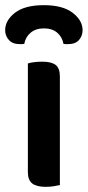

<svg xmlns="http://www.w3.org/2000/svg" viewBox="-40 -718 340 744"><path d="M130 -608Q99 -608 79 -591.5Q59 -575 54 -548Q50 -547 46 -547Q42 -547 37 -547Q9 -547 -5.5 -563Q-20 -579 -20 -601Q-20 -639 18 -668.5Q56 -698 130 -698Q203 -698 241.5 -668.5Q280 -639 280 -601Q280 -579 266 -563Q252 -547 224 -547Q219 -547 215 -547Q211 -547 206 -548Q201 -575 181.5 -591.5Q162 -608 130 -608ZM192 -1Q184 1 169 3.5Q154 6 137 6Q102 6 85 -7Q68 -20 68 -51V-472Q76 -475 91 -477Q106 -479 124 -479Q159 -479 175.5 -466.5Q192 -454 192 -422Z"/></svg>

Font: Baloo Bhaijaan 2 SemiBold
Style: Regular
Weight: 600
Designer: Sanskriti Dholi, Noopur Datye and Ek Type
Foundry: Ek Type
Version: Version 1.700